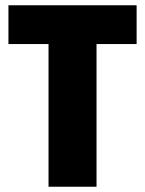

<svg xmlns="http://www.w3.org/2000/svg" viewBox="-20 -708 550 728"><path d="M164 0V-541H12V-688H498V-541H346V0Z"/></svg>

Font: Saira SemiCondensed ExtraBold
Style: Regular
Weight: 800
Width: 4
Designer: Hector Gatti with collaboration of the Omnibus-Type team
Foundry: Omnibus-Type
Version: Version 1.101